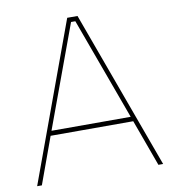

<svg xmlns="http://www.w3.org/2000/svg" viewBox="-82 -809 792 881"><g transform="rotate(-10 313.5 -368.5)"><path d="M20 0 290 -737H338L607 0H585L506 -217H121L42 0ZM129 -239H498L324 -715H304Z"/></g></svg>

Font: Tomorrow Thin
Style: Regular
Weight: 250
Designer: Tony de Marco, Monica Rizzolli
Foundry: Just in Type
Version: Version 2.002